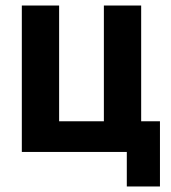

<svg xmlns="http://www.w3.org/2000/svg" viewBox="-20 -550 620 695"><path d="M439 0H59V-530H194V-111H356V-530H491V-111H559V125H439Z"/></svg>

Font: Golos UI VF
Style: Regular
Weight: 400
Designer: A.Korolkova, Vitaly Kuzmin
Foundry: ParaType Ltd
Version: Version 2.000